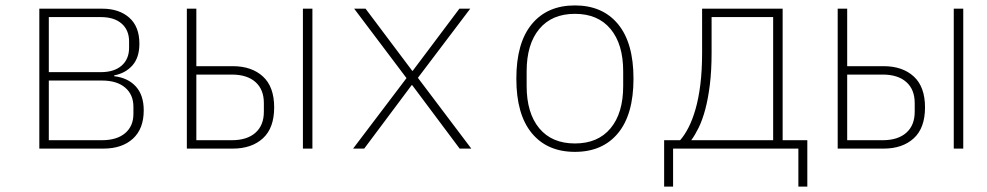

<svg xmlns="http://www.w3.org/2000/svg" viewBox="-20 -548 3640 708"><path d="M125 -516H357Q419 -516 456.5 -483Q494 -450 494 -387Q494 -336 468.5 -307Q443 -278 401 -270V-267Q452 -261 481 -229Q510 -197 510 -141Q510 -73 470 -36.5Q430 0 361 0H125ZM356 -31Q411 -31 441.5 -57Q472 -83 472 -128V-154Q472 -199 441.5 -225Q411 -251 356 -251H160V-31ZM352 -282Q401 -282 428.5 -306Q456 -330 456 -372V-395Q456 -437 428.5 -461Q401 -485 352 -485H160V-282Z M669 -516H704V-304H838Q908 -304 949.5 -266Q991 -228 991 -152Q991 -76 949.5 -38Q908 0 838 0H669ZM835 -31Q891 -31 922 -58.5Q953 -86 953 -136V-168Q953 -218 922 -245.5Q891 -273 835 -273H704V-31ZM1097 -516H1132V0H1097Z M1282 0 1479 -260 1286 -516H1328L1500 -287H1502L1674 -516H1714L1521 -261L1718 0H1675L1500 -234H1498L1323 0Z M2100 12Q1998 12 1941 -57Q1884 -126 1884 -258Q1884 -390 1941 -459Q1998 -528 2100 -528Q2202 -528 2259 -459Q2316 -390 2316 -258Q2316 -126 2259 -57Q2202 12 2100 12ZM2100 -19Q2185 -19 2231.5 -75Q2278 -131 2278 -231V-285Q2278 -385 2231.5 -441Q2185 -497 2100 -497Q2015 -497 1968.5 -441Q1922 -385 1922 -285V-231Q1922 -131 1968.5 -75Q2015 -19 2100 -19Z M2429 -31H2488Q2504 -49 2518.5 -77Q2533 -105 2544.5 -144.5Q2556 -184 2562.5 -236Q2569 -288 2569 -354V-516H2866V-31H2957V140H2924V0H2462V140H2429ZM2831 -31V-485H2604V-353Q2604 -287 2597.5 -235Q2591 -183 2580.5 -144Q2570 -105 2556.5 -77.5Q2543 -50 2529 -31Z M3069 -516H3104V-304H3238Q3308 -304 3349.5 -266Q3391 -228 3391 -152Q3391 -76 3349.5 -38Q3308 0 3238 0H3069ZM3235 -31Q3291 -31 3322 -58.5Q3353 -86 3353 -136V-168Q3353 -218 3322 -245.5Q3291 -273 3235 -273H3104V-31ZM3497 -516H3532V0H3497Z"/></svg>

Font: IBM Plex Mono ExtLt
Style: Regular
Weight: 200
Monospace: yes
Designer: Mike Abbink, Paul van der Laan, Pieter van Rosmalen
Foundry: Bold Monday
Version: Version 2.3